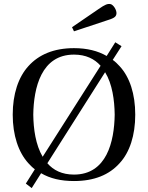

<svg xmlns="http://www.w3.org/2000/svg" viewBox="-20 -911 756 981"><path d="M348 -772 358 -751 518 -804C560 -817 573 -823 575 -841C577 -860 559 -887 545 -890C530 -893 517 -888 484 -865ZM45 -325C45 -220 74 -133 125 -77C135 -66 147 -54 158 -46L112 27L142 50L190 -26C236 1 291 14 358 14C462 14 538 -18 591 -77C643 -133 671 -220 671 -325C671 -431 643 -517 591 -573C581 -584 569 -596 556 -605L601 -675L569 -695L525 -625C480 -651 425 -665 358 -665C255 -665 178 -632 125 -573C74 -517 45 -431 45 -325ZM150 -325C152 -463 191 -632 358 -632C419 -632 463 -610 494 -575L198 -110C162 -171 151 -252 150 -325ZM222 -77 517 -542C554 -482 565 -399 566 -325C564 -187 525 -19 358 -19C297 -19 253 -41 222 -77Z"/></svg>

Font: erewhon
Style: Regular
Weight: 400
Version: Version 1.0.0